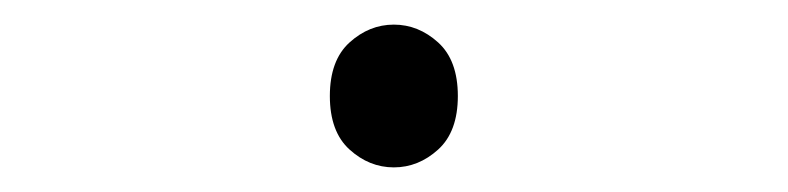

<svg xmlns="http://www.w3.org/2000/svg" viewBox="-20 -420 640 156"><path d="M300 -284Q280 -284 264 -298.5Q248 -313 248 -342Q248 -371 264 -385.5Q280 -400 300 -400Q320 -400 336 -385.5Q352 -371 352 -342Q352 -313 336 -298.5Q320 -284 300 -284Z"/></svg>

Font: Source Code Pro ExtraLight
Style: Regular
Weight: 200
Monospace: yes
Designer: Paul D. Hunt, Teo Tuominen
Foundry: Adobe Systems Incorporated
Version: Version 2.030;PS 1.000;hotconv 16.6.51;makeotf.lib2.5.65220